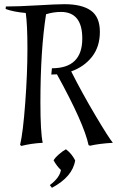

<svg xmlns="http://www.w3.org/2000/svg" viewBox="-20 -682 566 917"><path d="M373 -498Q373 -625 271 -625Q235 -625 200 -614Q173 -443 173 -192Q173 -51 184 0Q128 3 82 15L76 10Q90 -49 100.5 -190Q111 -331 111 -448.5Q111 -566 103 -620Q45 -625 7 -639L8 -651Q66 -651 159 -656.5Q252 -662 288 -662Q371 -662 414 -631.5Q457 -601 457 -530Q457 -459 419.5 -411Q382 -363 320 -341Q372 -238 435.5 -131Q499 -24 519 0Q452 4 410 14L403 11Q381 -93 252 -327Q243 -326 225 -326L228 -356Q373 -356 373 -498ZM295 31Q322 51 339 84Q327 162 228 215L218 202Q265 167 271 130Q251 111 236 84Q242 72 261.5 55Q281 38 295 31Z"/></svg>

Font: Almendra
Style: Italic
Weight: 400
Italic angle: -12°
Designer: Ana Sanfelippo
Foundry: Ana Sanfelippo
Version: Version 1.004